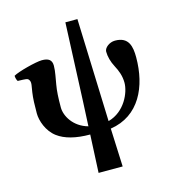

<svg xmlns="http://www.w3.org/2000/svg" viewBox="-129 -710 945 1032"><g transform="rotate(-15 344.0 -194.0)"><path d="M54 -175C54 -134 75 -72 122 -37C162 -7 222 9 302 9L292 220H426C423 151 420 77 417 7C581 -18 648 -166 648 -328C648 -387 638 -444 561 -444C529 -444 500 -420 500 -399C500 -372 508 -341 524 -311C540 -281 552 -250 552 -212C552 -159 511 -61 416 -35L396 -608H329C321 -439 313 -205 304 -36C224 -58 187 -125 187 -172C187 -226 189 -263 195 -297C200 -330 209 -366 209 -399C209 -432 190 -444 154 -444C121 -444 17 -417 -9 -401C-9 -391 -5 -376 0 -370C13 -369 46 -370 55 -365C61 -362 67 -352 67 -341C67 -326 63 -316 60 -291C55 -258 54 -220 54 -175Z"/></g></svg>

Font: Libertinus Serif
Style: Bold
Weight: 700
Designer: Philipp H. Poll, Khaled Hosny
Foundry: Caleb Maclennan
Version: Version 7.050;RELEASE